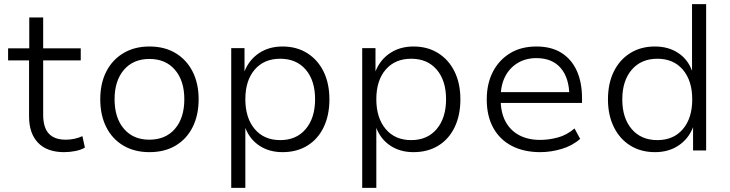

<svg xmlns="http://www.w3.org/2000/svg" viewBox="-20 -725 3517 925"><path d="M289 8Q207 8 163.5 -37Q120 -82 120 -164V-434H19V-492H121V-641H188V-492H369V-434H188V-172Q188 -111 215 -81.5Q242 -52 297 -52Q319 -52 339 -56.5Q359 -61 377 -69L389 -14Q371 -3 343.5 2.5Q316 8 289 8Z M700 8Q628 8 574.5 -23.5Q521 -55 492 -112.5Q463 -170 463 -247Q463 -323 492 -380Q521 -437 574.5 -469Q628 -501 700 -501Q773 -501 826 -469Q879 -437 908 -380Q937 -323 937 -247Q937 -170 908 -112.5Q879 -55 826 -23.5Q773 8 700 8ZM699 -52Q778 -52 823 -104.5Q868 -157 868 -247Q868 -336 823 -388.5Q778 -441 700 -441Q622 -441 577 -388.5Q532 -336 532 -247Q532 -157 577 -104.5Q622 -52 699 -52Z M1094 180V-493H1158V-381Q1180 -437 1228 -469Q1276 -501 1341 -501Q1409 -501 1460 -469Q1511 -437 1539 -380Q1567 -323 1567 -246Q1567 -170 1539.5 -112.5Q1512 -55 1461 -23.5Q1410 8 1341 8Q1277 8 1230 -23Q1183 -54 1162 -109V180ZM1330 -50Q1408 -50 1453 -103.5Q1498 -157 1498 -247Q1498 -337 1453 -389.5Q1408 -442 1330 -442Q1252 -442 1207 -389.5Q1162 -337 1162 -247Q1162 -157 1207 -103.5Q1252 -50 1330 -50Z M1725 180V-493H1789V-381Q1811 -437 1859 -469Q1907 -501 1972 -501Q2040 -501 2091 -469Q2142 -437 2170 -380Q2198 -323 2198 -246Q2198 -170 2170.5 -112.5Q2143 -55 2092 -23.5Q2041 8 1972 8Q1908 8 1861 -23Q1814 -54 1793 -109V180ZM1961 -50Q2039 -50 2084 -103.5Q2129 -157 2129 -247Q2129 -337 2084 -389.5Q2039 -442 1961 -442Q1883 -442 1838 -389.5Q1793 -337 1793 -247Q1793 -157 1838 -103.5Q1883 -50 1961 -50Z M2583 8Q2504 8 2446 -22Q2388 -52 2356.5 -109Q2325 -166 2325 -246Q2325 -321 2354 -378Q2383 -435 2436.5 -468Q2490 -501 2564 -501Q2637 -501 2685.5 -470Q2734 -439 2759 -383.5Q2784 -328 2784 -252V-229H2374V-281H2744L2723 -261Q2723 -348 2682 -396.5Q2641 -445 2564 -445Q2513 -445 2474 -421.5Q2435 -398 2413.5 -356Q2392 -314 2392 -255V-247Q2392 -183 2415.5 -139.5Q2439 -96 2481.5 -73.5Q2524 -51 2582 -51Q2624 -51 2667 -62.5Q2710 -74 2748 -106L2775 -56Q2738 -23 2686 -7.5Q2634 8 2583 8Z M3136 8Q3068 8 3017 -23.5Q2966 -55 2937.5 -112.5Q2909 -170 2909 -246Q2909 -323 2937 -380Q2965 -437 3016 -469Q3067 -501 3135 -501Q3200 -501 3247 -470Q3294 -439 3314 -384V-705H3382V0H3319V-112Q3297 -56 3249 -24Q3201 8 3136 8ZM3147 -50Q3225 -50 3270 -103Q3315 -156 3315 -246Q3315 -336 3270 -389Q3225 -442 3147 -442Q3069 -442 3023.5 -389Q2978 -336 2978 -246Q2978 -156 3023.5 -103Q3069 -50 3147 -50Z"/></svg>

Font: Nunito Sans 8pt Light
Style: Regular
Weight: 300
Version: Version 3.101;gftools[0.9.27]